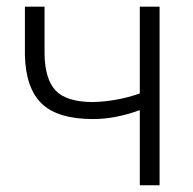

<svg xmlns="http://www.w3.org/2000/svg" viewBox="-20 -548 572 568"><path d="M452.1 0H393.6V-222.2Q321.3 -195.8 255.4 -195.8Q150.4 -195.8 103 -241.9Q55.7 -288.1 53.7 -385.7V-528.3H111.8V-388.7Q112.8 -313 145.3 -279.5Q177.7 -246.1 255.4 -246.1Q326.2 -248 393.6 -271.5V-528.3H452.1Z"/></svg>

Font: SteelSelectRoboto
Style: Regular
Weight: 300
Designer: Google
Version: Version 2.137; 2017